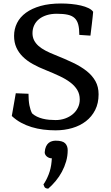

<svg xmlns="http://www.w3.org/2000/svg" viewBox="-20 -732 638 1105"><path d="M257.8 353.5Q242.7 353.5 236.3 344.7L230 329.6Q246.6 306.2 260 272Q273.4 237.8 276.9 197.8L278.3 179.2Q270 179.2 262.5 176.3Q254.9 173.3 249.3 168.5Q243.7 163.6 240.5 157.5Q237.3 151.4 237.3 144.5Q238.8 124 244.9 111.1Q251 98.1 259.8 90.8Q268.6 83.5 279.3 80.6Q290 77.6 300.3 77.6Q339.8 77.6 354.7 92.5Q369.6 107.4 369.6 132.3Q369.6 165.5 360.6 196.8Q351.6 228 336.4 256.3Q321.3 284.7 300.8 309.3Q280.3 334 257.8 353.5ZM167 -541Q167 -518.6 176 -500.5Q185.1 -482.4 201.9 -467.5Q218.8 -452.6 242.7 -440.2Q266.6 -427.7 296.4 -416Q352.5 -393.6 398.9 -371.6Q445.3 -349.6 478.3 -323.5Q511.2 -297.4 529.3 -264.9Q547.4 -232.4 547.4 -189Q547.4 -137.7 527.8 -99.1Q508.3 -60.5 474.6 -34.4Q440.9 -8.3 395.8 4.9Q350.6 18.1 299.8 18.1Q263.7 18.1 229 13.7Q194.3 9.3 162.1 -0.5Q129.9 -10.3 101.1 -25.9Q72.3 -41.5 47.9 -64.5L70.8 -195.3L144 -192.4Q144 -152.8 149.4 -125.5Q154.8 -98.1 164.6 -79.6Q176.8 -68.4 192.6 -60.8Q208.5 -53.2 226.3 -48.8Q244.1 -44.4 262.9 -42.7Q281.7 -41 299.8 -41Q329.1 -41 354.5 -50Q379.9 -59.1 398.7 -74.7Q417.5 -90.3 428.2 -112.1Q439 -133.8 439 -159.7Q439 -190.4 424.8 -214.1Q410.6 -237.8 385 -257.3Q359.4 -276.9 323.2 -293.9Q287.1 -311 243.2 -328.6Q202.1 -344.7 168.5 -363.5Q134.8 -382.3 111.1 -405.8Q87.4 -429.2 74.2 -458.5Q61 -487.8 61 -525.4Q61 -565.4 78.1 -599.6Q95.2 -633.8 129.4 -658.7Q163.6 -683.6 213.9 -697.8Q264.2 -711.9 331.1 -711.9Q361.3 -711.9 390.9 -709Q420.4 -706.1 445.6 -700.2Q470.7 -694.3 489.3 -685.3Q507.8 -676.3 516.1 -664.1Q515.6 -659.7 515.1 -653.8Q514.6 -647.9 513.2 -634Q511.7 -620.1 508.8 -595Q505.9 -569.8 500.5 -526.9L436.5 -531.2Q436.5 -566.9 430.4 -590.3Q424.3 -613.8 409.7 -627.7Q395 -641.6 370.1 -647.2Q345.2 -652.8 307.1 -652.8Q274.9 -652.8 249 -644.8Q223.1 -636.7 204.8 -622.1Q186.5 -607.4 176.8 -586.7Q167 -565.9 167 -541Z"/></svg>

Font: Tienne
Style: Regular
Weight: 400
Designer: vernon adams
Foundry: vernon adams
Version: Version 1.001